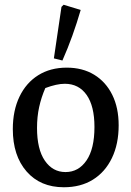

<svg xmlns="http://www.w3.org/2000/svg" viewBox="-20 -779 554 809"><path d="M249 10Q150 10 92 -56.5Q34 -123 34 -235Q34 -313 62 -371.5Q90 -430 141 -462Q192 -494 261 -494Q328 -494 377 -464Q426 -434 453 -379.5Q480 -325 480 -251Q480 -172 451.5 -113Q423 -54 371.5 -22Q320 10 249 10ZM256 -54Q311 -54 344.5 -103Q378 -152 378 -244Q378 -332 345 -379Q312 -426 253 -426Q219 -426 171 -408Q154 -369 145 -328Q136 -287 136 -240Q136 -150 169 -102Q202 -54 256 -54ZM243 -524 207 -533 239 -750 248 -759 320 -737Q304 -682 285 -629Q266 -576 243 -524Z"/></svg>

Font: Piazzolla Medium
Style: Regular
Weight: 500
Designer: Juan Pablo del Peral
Foundry: Huerta Tipografica
Version: Version 1.330